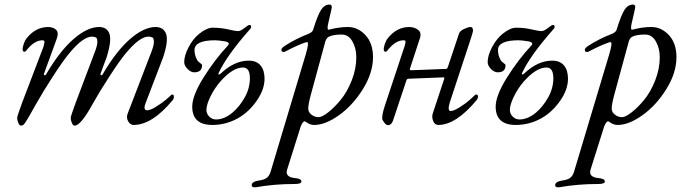

<svg xmlns="http://www.w3.org/2000/svg" viewBox="-20 -532 2991 839"><path d="M396 -309Q406 -336 405.5 -350.5Q405 -365 399.5 -368Q394 -371 384 -372Q344 -374 281 -297Q256 -267 211.5 -198.5Q167 -130 138 -78Q94 2 84 12Q78 17 72 17Q65 17 60 5Q55 -7 55 -17Q55 -24 77 -84L164 -312Q169 -324 171 -331.5Q173 -339 174 -345Q175 -351 173 -353.5Q171 -356 166 -356Q129 -356 94 -310Q90 -305 85 -306Q80 -307 79 -314Q78 -323 83.5 -339.5Q89 -356 96 -364Q134 -413 189 -414Q213 -414 225.5 -401.5Q238 -389 227 -360L173 -212Q170 -205 174.5 -203.5Q179 -202 182 -208Q241 -309 301.5 -361.5Q362 -414 413 -414Q447 -414 458 -385Q469 -356 446 -282L420 -212Q417 -205 421.5 -203.5Q426 -202 429 -208Q488 -309 548.5 -361.5Q609 -414 660 -414Q694 -414 705.5 -384.5Q717 -355 693 -282L618 -86Q603 -50 623 -50Q637 -50 662.5 -66Q688 -82 704 -95.5Q720 -109 729 -118Q730 -119 732 -119Q740 -119 740 -110Q740 -102 736 -96Q645 14 564 14Q549 14 540 -2Q531 -18 538 -36L643 -309Q653 -336 652.5 -350.5Q652 -365 646.5 -368Q641 -371 631 -372Q591 -374 528 -297Q503 -267 458.5 -198.5Q414 -130 385 -78Q333 17 306 17Q299 17 294 5Q289 -7 289 -17Q289 -24 311 -84Z M935 -212Q933 -207 936 -206.5Q939 -206 945 -211Q1004 -267 1067 -267Q1101 -267 1118.5 -246Q1136 -225 1136 -188Q1136 -141 1102 -92Q1068 -43 1021 -16Q968 14 908 14Q820 14 820 -66Q820 -114 869 -192.5Q918 -271 975 -332Q988 -346 965 -351Q934 -356 920 -356Q830 -356 830 -313Q830 -290 842 -269Q845 -263 854 -257Q863 -251 863 -247Q863 -216 829 -216Q814 -216 799.5 -230.5Q785 -245 785 -261Q785 -289 804 -325.5Q823 -362 850 -384Q884 -411 909 -411Q944 -411 977 -403.5Q1010 -396 1020 -396Q1031 -396 1048 -409.5Q1065 -423 1070 -423Q1077 -423 1077.5 -416.5Q1078 -410 1072 -404Q969 -287 935 -212ZM943 -176Q917 -146 899.5 -110Q882 -74 882 -52Q882 -35 894.5 -22.5Q907 -10 924 -10Q959 -10 995 -39Q1027 -66 1049.5 -106.5Q1072 -147 1072 -190Q1072 -237 1042 -237Q997 -237 943 -176Z M1537 -282Q1537 -321 1520 -351Q1503 -381 1473 -381Q1436 -381 1418 -372Q1404 -366 1399 -341L1338 -117Q1327 -76 1327 -57Q1327 -42 1341 -31Q1355 -20 1372 -20Q1387 -20 1414 -41Q1441 -62 1469 -96Q1497 -130 1517 -180.5Q1537 -231 1537 -282ZM1100 286Q1080 289 1080 277Q1080 262 1110 257Q1133 254 1144.5 246Q1156 238 1162 220L1316 -294Q1332 -348 1322 -348Q1320 -348 1316 -347Q1280 -335 1227 -307Q1223 -304 1217 -305Q1211 -306 1210 -311Q1207 -321 1225 -332Q1271 -362 1330 -385Q1345 -392 1348 -401Q1368 -466 1383 -489Q1398 -512 1420 -512Q1434 -512 1428 -490L1413 -424Q1409 -402 1416 -402Q1417 -402 1428.5 -405Q1440 -408 1459.5 -411Q1479 -414 1500 -414Q1544 -414 1577 -378.5Q1610 -343 1610 -282Q1610 -214 1566 -143Q1522 -72 1462 -29Q1402 14 1353 14Q1338 14 1325 6L1312 -2Q1302 -2 1293 24L1235 208Q1224 241 1267 246Q1297 248 1297 261Q1297 272 1268 272Q1178 272 1100 286Z M1986 -386Q1990 -397 2008 -405.5Q2026 -414 2036 -414Q2047 -414 2047 -397Q2047 -392 2033 -350L1946 -86Q1934 -47 1949 -47Q1963 -47 1989 -63.5Q2015 -80 2031.5 -94.5Q2048 -109 2057 -118Q2058 -119 2060 -119Q2069 -119 2069 -110Q2069 -104 2064 -96Q1973 14 1895 14Q1880 14 1873 -3Q1866 -20 1871 -36L1919 -181Q1920 -183 1921 -187Q1923 -194 1918 -194L1766 -188Q1758 -188 1756 -181L1697 -4Q1690 15 1675 15Q1668 15 1659 3.5Q1650 -8 1650 -15Q1650 -36 1663 -74L1742 -312Q1747 -325 1748.5 -331.5Q1750 -338 1751.5 -344.5Q1753 -351 1751 -353.5Q1749 -356 1744 -356Q1707 -356 1672 -310Q1668 -305 1663 -306Q1658 -307 1657 -314Q1656 -323 1661.5 -339.5Q1667 -356 1674 -364Q1712 -413 1767 -414Q1791 -414 1807 -401.5Q1823 -389 1815 -365L1771 -231Q1770 -228 1772.5 -226.5Q1775 -225 1778 -225L1930 -231Q1934 -231 1937 -239Z M2261 -212Q2259 -207 2262 -206.5Q2265 -206 2271 -211Q2330 -267 2393 -267Q2427 -267 2444.5 -246Q2462 -225 2462 -188Q2462 -141 2428 -92Q2394 -43 2347 -16Q2294 14 2234 14Q2146 14 2146 -66Q2146 -114 2195 -192.5Q2244 -271 2301 -332Q2314 -346 2291 -351Q2260 -356 2246 -356Q2156 -356 2156 -313Q2156 -290 2168 -269Q2171 -263 2180 -257Q2189 -251 2189 -247Q2189 -216 2155 -216Q2140 -216 2125.5 -230.5Q2111 -245 2111 -261Q2111 -289 2130 -325.5Q2149 -362 2176 -384Q2210 -411 2235 -411Q2270 -411 2303 -403.5Q2336 -396 2346 -396Q2357 -396 2374 -409.5Q2391 -423 2396 -423Q2403 -423 2403.5 -416.5Q2404 -410 2398 -404Q2295 -287 2261 -212ZM2269 -176Q2243 -146 2225.5 -110Q2208 -74 2208 -52Q2208 -35 2220.5 -22.5Q2233 -10 2250 -10Q2285 -10 2321 -39Q2353 -66 2375.5 -106.5Q2398 -147 2398 -190Q2398 -237 2368 -237Q2323 -237 2269 -176Z M2863 -282Q2863 -321 2846 -351Q2829 -381 2799 -381Q2762 -381 2744 -372Q2730 -366 2725 -341L2664 -117Q2653 -76 2653 -57Q2653 -42 2667 -31Q2681 -20 2698 -20Q2713 -20 2740 -41Q2767 -62 2795 -96Q2823 -130 2843 -180.5Q2863 -231 2863 -282ZM2426 286Q2406 289 2406 277Q2406 262 2436 257Q2459 254 2470.5 246Q2482 238 2488 220L2642 -294Q2658 -348 2648 -348Q2646 -348 2642 -347Q2606 -335 2553 -307Q2549 -304 2543 -305Q2537 -306 2536 -311Q2533 -321 2551 -332Q2597 -362 2656 -385Q2671 -392 2674 -401Q2694 -466 2709 -489Q2724 -512 2746 -512Q2760 -512 2754 -490L2739 -424Q2735 -402 2742 -402Q2743 -402 2754.5 -405Q2766 -408 2785.5 -411Q2805 -414 2826 -414Q2870 -414 2903 -378.5Q2936 -343 2936 -282Q2936 -214 2892 -143Q2848 -72 2788 -29Q2728 14 2679 14Q2664 14 2651 6L2638 -2Q2628 -2 2619 24L2561 208Q2550 241 2593 246Q2623 248 2623 261Q2623 272 2594 272Q2504 272 2426 286Z"/></svg>

Font: EB Garamond 12
Style: Italic
Weight: 400
Italic angle: -17°
Version: Version 0.016; ttfautohint (v1.8.4)